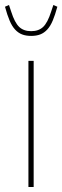

<svg xmlns="http://www.w3.org/2000/svg" viewBox="-20 -750 250 770"><path d="M94 0V-506H115V0ZM105 -606Q84 -606 68.5 -612Q53 -618 40.5 -631.5Q28 -645 18.5 -667.5Q9 -690 0 -723L16 -730L25 -703Q39 -659 57 -642Q75 -625 105 -625Q135 -625 153 -642Q171 -659 185 -703L194 -730L210 -723Q201 -690 191.5 -667.5Q182 -645 169.5 -631.5Q157 -618 141.5 -612Q126 -606 105 -606Z"/></svg>

Font: IBM Plex Sans Cond Thin
Style: Regular
Weight: 100
Width: 3
Designer: Mike Abbink, Paul van der Laan, Pieter van Rosmalen
Foundry: Bold Monday
Version: Version 1.3